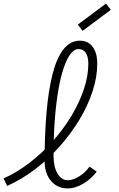

<svg xmlns="http://www.w3.org/2000/svg" viewBox="-47 -1042 667 1076"><path d="M333 14Q275 14 239 -28Q203 -70 203 -139Q203 -291 214 -415Q225 -539 248 -628.5Q271 -718 309 -766Q347 -814 401 -814Q446 -814 472 -780Q498 -746 498 -685Q498 -611 472 -531Q446 -451 398.5 -372Q351 -293 287.5 -221.5Q224 -150 149 -93Q74 -36 -7 0L-27 -42Q49 -76 119.5 -130.5Q190 -185 249.5 -252Q309 -319 353.5 -393Q398 -467 423 -542Q448 -617 448 -685Q448 -725 433.5 -746Q419 -767 393 -767Q369 -767 348 -739.5Q327 -712 309.5 -660Q292 -608 279.5 -534.5Q267 -461 260 -369Q253 -277 253 -169Q253 -108 275 -70Q297 -32 333 -32Q362 -32 396 -53Q430 -74 455 -108L495 -80Q463 -38 418.5 -12Q374 14 333 14ZM416 -869 389 -904 547 -1022 574 -987Z"/></svg>

Font: Victor Mono Thin
Style: Italic
Weight: 100
Italic angle: -12°
Monospace: yes
Designer: Rune Bjørnerås
Version: Version 1.561;gftools[0.9.30]